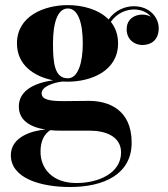

<svg xmlns="http://www.w3.org/2000/svg" viewBox="-20 -490 674 770"><path d="M55.5 -63C55.5 -10.5 96 19 162 29.5C112 33.5 23.5 57 23.5 132.5C23.5 223.5 139.5 260 261 260C394 260 508 210.5 508 82C508 -53.5 411.5 -85.5 336.5 -85.5C308 -85.5 272 -84.5 237 -84.5C182.5 -84.5 147 -89 147 -116C147 -142.5 192 -158 229.5 -163C237 -162.5 245 -162.5 252 -162.5C345.5 -162.5 453.5 -205.5 453.5 -316C453.5 -351.5 442.5 -380 424.5 -402.5C450.5 -439.5 488.5 -452 517.5 -452C547.5 -452 571 -440 585.5 -423C575 -428.5 562.5 -431.5 551 -431.5C519.5 -431.5 488 -413.5 488 -372.5C488 -332 518.5 -309.5 551 -309.5C583.5 -309.5 616.5 -327 616.5 -377C616.5 -420 580.5 -465 516.5 -465C484.5 -465 443.5 -451.5 415.5 -412C376 -452.5 311 -469.5 252 -469.5C158.5 -469.5 48 -426.5 48 -316C48 -228.5 117.5 -183 193 -168C120 -158 55.5 -127.5 55.5 -63ZM192.5 -316C192.5 -397.5 210.5 -456 252 -456C293.5 -456 312 -397.5 312 -316C312 -239.5 293.5 -176 252 -176C198 -176 192.5 -239.5 192.5 -316ZM142.5 118.5C142.5 78.5 155 49.5 181.5 32C195.5 33.5 210 34 225.5 34H340C405 34 465.5 58 465.5 121.5C465.5 205 374.5 244 286.5 244C188.5 244 142.5 184.5 142.5 118.5Z"/></svg>

Font: Bodoni* 16pt
Style: Bold
Weight: 700
Version: Version 2.3